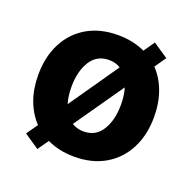

<svg xmlns="http://www.w3.org/2000/svg" viewBox="-112 -688 838 836"><g transform="rotate(20 307.5 -270.5)"><path d="M145.2 34.8 76 -12.1 112.2 -64.3Q76.7 -101.6 57.5 -153.8Q38.4 -206 38.4 -269.9Q38.4 -354.4 71 -417.8Q103.7 -481.2 163.9 -516.5Q224.1 -551.8 306.8 -551.8Q376.8 -551.8 432.5 -525.6L467.7 -576L537.6 -529.1L501.1 -476.6Q536.9 -439.3 556.1 -386.7Q575.3 -334.2 575.3 -269.9Q575.3 -186.1 542.6 -122.7Q509.9 -59.3 449.8 -24Q389.6 11.4 306.8 11.4Q236.2 11.4 180.4 -15.6ZM202.4 -193.9 360.4 -421.9Q337.4 -436.4 307.5 -436.4Q250.4 -436.4 221.2 -389.4Q192.1 -342.3 192.1 -271Q192.1 -228 202.4 -193.9ZM307.5 -105.8Q363.6 -105.8 392.6 -152.7Q421.5 -199.6 421.5 -271Q421.5 -313.6 411.2 -347.7L253.2 -120.7Q277 -105.8 307.5 -105.8Z"/></g></svg>

Font: Inter UI
Style: Bold
Weight: 700
Designer: Rasmus Andersson
Foundry: rsms
Version: 3.2;8d6f07862